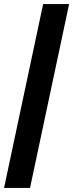

<svg xmlns="http://www.w3.org/2000/svg" viewBox="-24 -720 365 952"><path d="M-3.9 211.9 189.9 -700H318.7L124.9 211.9Z"/></svg>

Font: Red Hat Display VF
Style: Italic
Weight: 300
Italic angle: -12°
Designer: Pentagram, MCKL
Foundry: Pentagram, MCKL
Version: Version 1.010